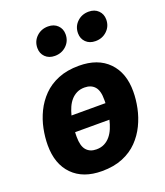

<svg xmlns="http://www.w3.org/2000/svg" viewBox="-148 -900 872 1016"><g transform="rotate(-20 288.0 -391.5)"><path d="M325 -548.8Q431.5 -548.8 490.8 -488Q550.1 -427.2 549.4 -322.3Q549.4 -278.4 539.6 -230.8Q529.8 -183.2 508.5 -139.2Q487.3 -95.2 452.8 -59.7Q418.4 -24.2 368.2 -3.5Q318 17.2 250.7 17.2Q144.9 17.2 85.8 -43.1Q26.6 -103.4 26.6 -209.3Q26.6 -254.1 36.1 -301.4Q45.6 -348.7 67 -393Q88.5 -437.3 123.1 -472.5Q157.7 -507.7 207.7 -528.2Q257.8 -548.8 325 -548.8ZM313.5 -430.5Q289 -430.5 270.1 -421.3Q251.2 -412 237.2 -396.1Q223.3 -380.3 214 -359.4Q204.8 -338.6 198.7 -314.7H390Q390.3 -322.2 390.3 -325Q390.3 -327.9 390.3 -333Q391 -384.4 370.6 -407.5Q350.3 -430.5 313.5 -430.5ZM262.2 -101Q288.1 -101 307.5 -111Q326.9 -120.9 341.2 -138.3Q355.5 -155.6 364.7 -178Q374 -200.3 379.7 -225.2H186.4Q186.1 -218.4 185.9 -212Q185.7 -205.7 185.7 -199.3Q185.7 -147.2 205.9 -124.1Q226.1 -101 262.2 -101ZM224.8 -641Q191.4 -641 171.2 -661Q151 -681 151 -711.5Q151 -749.6 177.5 -774.9Q203.9 -800.2 242.6 -800.2Q276 -800.2 296.3 -780.1Q316.5 -760.1 316.5 -729.7Q316.5 -691.6 290 -666.3Q263.5 -641 224.8 -641ZM453.7 -641Q420.2 -641 400 -661Q379.8 -681 379.8 -711.5Q379.8 -749.6 406.3 -774.9Q432.7 -800.2 471.5 -800.2Q504.9 -800.2 525.1 -780.1Q545.3 -760.1 545.3 -729.7Q545.3 -691.6 518.8 -666.3Q492.4 -641 453.7 -641Z"/></g></svg>

Font: Fira Sans Variable
Style: Italic
Weight: 397
Italic angle: -8°
Designer: Carrois Corporate & Edenspiekermann AG
Foundry: Carrois Corporate GbR & Edenspiekermann AG
Version: Version 4.202